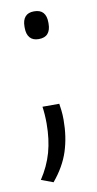

<svg xmlns="http://www.w3.org/2000/svg" viewBox="-73 -489 334 658"><g transform="rotate(-10 94.0 -160.0)"><path d="M125 -127.5Q126.5 -119 128.2 -103.8Q130 -88.5 130 -71Q130 -12 114 37.8Q98 87.5 59 134L17.5 118.5Q45 77 57.8 31.8Q70.5 -13.5 70.5 -68.5Q70.5 -84 69.5 -98.8Q68.5 -113.5 66.5 -127.5ZM94.5 -358Q74 -358 63.8 -370Q53.5 -382 53.5 -404V-409Q53.5 -431 63.8 -442.8Q74 -454.5 94.5 -454.5Q116 -454.5 126.2 -442.8Q136.5 -431 136.5 -409V-404Q136.5 -382 126.2 -370Q116 -358 94.5 -358Z"/></g></svg>

Font: Anek Bangla Medium Light
Style: Regular
Weight: 300
Version: Version 1.003